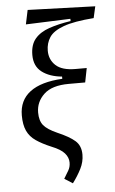

<svg xmlns="http://www.w3.org/2000/svg" viewBox="-62 -783 611 1024"><g transform="rotate(-5 243.5 -271.0)"><path d="M286 200 242 172Q256 149 267 130.5Q278 112 278 88Q278 61 258 38Q238 15 190 -4Q140 -25 108 -47Q76 -69 61 -101.5Q46 -134 46 -184Q46 -265 105 -309.5Q164 -354 278 -360V-372Q212 -378 171 -409Q130 -440 130 -500Q130 -555 157 -587Q184 -619 233.5 -636Q283 -653 349 -663V-675L110 -666L126 -742L487 -730L473 -668Q367 -660 311 -639.5Q255 -619 234.5 -587.5Q214 -556 214 -516Q214 -468 247.5 -437Q281 -406 353 -406H413L398 -330H310Q220 -330 177 -289.5Q134 -249 134 -192Q134 -148 154 -123.5Q174 -99 226 -76Q289 -49 319.5 -22.5Q350 4 350 52Q350 91 331.5 127.5Q313 164 286 200Z"/></g></svg>

Font: Source Serif 4 Caption
Style: Italic
Weight: 400
Italic angle: -12°
Designer: Frank Grießhammer
Foundry: Adobe Systems Incorporated
Version: Version 4.004;hotconv 1.0.117;makeotfexe 2.5.65602